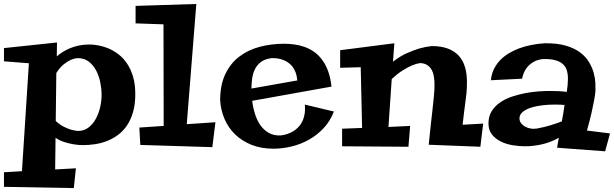

<svg xmlns="http://www.w3.org/2000/svg" viewBox="-26 -731 3105 971"><path d="M347.2 220.2 -5.9 213.9V140.1L85 134.8L120.1 -411.1L-5.9 -420.9V-487.8L262.2 -516.1L261.2 -445.8Q274.4 -457.5 291.5 -468.3Q308.6 -479 329.1 -487.5Q349.6 -496.1 374 -501Q398.4 -505.9 426.8 -505.9Q447.3 -505.9 472.7 -501.2Q498 -496.6 523.7 -485.6Q549.3 -474.6 573.5 -456.1Q597.7 -437.5 616.5 -409.7Q635.3 -381.8 646.7 -343.8Q658.2 -305.7 658.2 -254.9Q658.2 -203.1 646.7 -163.8Q635.3 -124.5 615.7 -95.9Q596.2 -67.4 570.3 -48.3Q544.4 -29.3 514.9 -17.8Q485.4 -6.3 454.1 -1.7Q422.9 2.9 393.1 2.9Q369.1 2.9 344.7 -1.5Q323.7 -4.9 299.6 -12.5Q275.4 -20 254.9 -34.2L252.9 126L357.9 120.1ZM369.1 -68.8Q398.9 -68.8 421.4 -85.9Q443.8 -103 458.5 -129.9Q473.1 -156.7 480.5 -188.7Q487.8 -220.7 487.8 -251Q487.8 -281.2 481.2 -314.2Q474.6 -347.2 460.2 -374.5Q445.8 -401.9 422.9 -419.4Q399.9 -437 367.2 -437Q349.6 -436 331.1 -427.7Q315.4 -420.9 296.1 -405.5Q276.9 -390.1 258.8 -361.8L255.9 -119.1Q276.4 -100.1 296.6 -90.1Q316.9 -80.1 333 -75.2Q352.1 -69.8 369.1 -68.8Z M1063.5 -112.8 1047.9 13.2 683.6 2 678.7 -85.9 801.8 -94.2 800.8 -607.9 659.7 -612.8V-701.2L966.8 -710.9L918.5 -103Z M1662.6 -167Q1644 -118.7 1611.1 -83.3Q1578.1 -47.9 1536.6 -24.7Q1495.1 -1.5 1448.7 9.8Q1402.3 21 1357.4 21Q1294.9 21 1246.1 1.5Q1197.3 -18.1 1163.1 -51.3Q1128.9 -84.5 1109.6 -129.2Q1090.3 -173.8 1087.4 -224.1Q1087.4 -300.8 1113 -355.2Q1138.7 -409.7 1182.9 -443.8Q1227.1 -478 1286.1 -493.9Q1345.2 -509.8 1411.6 -509.8Q1436 -509.8 1462.2 -506.3Q1488.3 -502.9 1513.2 -494.1Q1538.1 -485.4 1560.8 -470Q1583.5 -454.6 1601.8 -430.4Q1620.1 -406.2 1632.8 -372.6Q1645.5 -338.9 1650.4 -293L1249.5 -221.2Q1253.4 -187.5 1263.4 -155.3Q1273.4 -123 1290.5 -98.4Q1307.6 -73.7 1332.8 -59.3Q1357.9 -44.9 1392.6 -45.9Q1430.2 -50.3 1459 -68.4Q1471.2 -76.2 1482.4 -87.6Q1493.7 -99.1 1502 -115.2Q1510.3 -131.3 1514.2 -152.8Q1518.1 -174.3 1515.6 -202.1ZM1477.5 -324.2Q1475.6 -347.2 1469.2 -364.3Q1462.9 -381.3 1453.4 -393.6Q1443.8 -405.8 1432.4 -413.8Q1420.9 -421.9 1409.2 -426.8Q1381.8 -438 1347.7 -437Q1315.4 -433.1 1295.4 -418.7Q1275.4 -404.3 1264.4 -383.1Q1253.4 -361.8 1249.5 -335.9Q1245.6 -310.1 1245.6 -283.2Z M2048.3 -94.2 2039.6 11.2 1704.1 8.8V-80.1L1805.2 -84L1798.3 -391.1L1694.3 -388.2V-477.1L1968.3 -512.2L1961.4 -418.9Q1997.1 -446.8 2032 -462.2Q2066.9 -477.5 2094.7 -485.8Q2127.4 -495.1 2157.2 -498Q2205.6 -498 2239.5 -485.1Q2273.4 -472.2 2294.7 -448.5Q2315.9 -424.8 2325.7 -391.6Q2335.4 -358.4 2335.4 -317.9Q2335.4 -300.8 2335 -287.6Q2334.5 -274.4 2333.3 -262Q2332 -249.5 2330.3 -236.1Q2328.6 -222.7 2326.2 -204.1Q2323.7 -185.5 2320.6 -160.4Q2317.4 -135.3 2313.5 -100.1L2417.5 -106L2403.3 11.2L2142.1 1Q2147.9 -56.2 2152.3 -97.2Q2156.7 -138.2 2160.2 -167.2Q2163.6 -196.3 2165.5 -216.1Q2167.5 -235.8 2168.9 -250.7Q2170.4 -265.6 2170.9 -277.8Q2171.4 -290 2171.4 -304.2Q2171.4 -326.2 2168 -345.5Q2164.6 -364.7 2156 -379.4Q2147.5 -394 2133.5 -402.6Q2119.6 -411.1 2099.1 -412.1Q2080.6 -409.7 2058.1 -400.4Q2038.6 -392.1 2012.5 -376.2Q1986.3 -360.4 1955.1 -331.1L1938.5 -88.9Z M3059.1 -56.2 3034.2 34.2 2791.5 16.1Q2792.5 8.8 2793.9 0Q2795.4 -8.8 2796.9 -16.6Q2798.8 -25.4 2800.3 -34.2Q2757.8 -10.7 2714.4 -1Q2670.9 8.8 2629.4 8.8Q2599.1 8.8 2566.4 3.4Q2533.7 -2 2506.6 -15.4Q2479.5 -28.8 2461.9 -51Q2444.3 -73.2 2444.3 -106.9Q2444.3 -142.6 2460.4 -168.5Q2476.6 -194.3 2502.9 -212.6Q2529.3 -231 2562.7 -242.2Q2596.2 -253.4 2630.6 -260Q2665 -266.6 2697.8 -268.8Q2730.5 -271 2755.4 -271Q2781.7 -271 2802.7 -269.8Q2823.7 -268.6 2840.3 -266.1Q2846.2 -301.8 2846.2 -334Q2846.2 -357.4 2840.1 -376.5Q2834 -395.5 2819.1 -408.2Q2804.2 -420.9 2779.5 -427.2Q2754.9 -433.6 2718.3 -432.1Q2693.8 -429.7 2673.3 -418.5Q2664.6 -413.6 2655.5 -406.2Q2646.5 -398.9 2638.4 -388.7Q2630.4 -378.4 2624 -364.5Q2617.7 -350.6 2614.3 -333L2456.5 -325.2Q2460 -358.9 2473.6 -385Q2487.3 -411.1 2507.1 -430.4Q2526.9 -449.7 2550.8 -463.4Q2574.7 -477.1 2599.1 -486.3Q2656.7 -507.3 2727.5 -512.2Q2791 -513.2 2835.2 -500.2Q2879.4 -487.3 2908.2 -465.6Q2937 -443.8 2953.1 -416.5Q2969.2 -389.2 2976.6 -362.1Q2983.9 -335 2984.9 -310.8Q2985.8 -286.6 2985.4 -271Q2983.9 -252 2978.5 -223.1Q2974.1 -198.2 2965.6 -160.6Q2957 -123 2942.4 -70.8ZM2829.1 -200.2Q2817.9 -201.2 2804.7 -201.7Q2791.5 -202.1 2777.3 -202.1Q2765.1 -202.1 2747.3 -201.2Q2729.5 -200.2 2710 -197.5Q2690.4 -194.8 2670.9 -189.9Q2651.4 -185.1 2636 -177.2Q2620.6 -169.4 2610.8 -158.2Q2601.1 -147 2601.1 -131.8Q2601.1 -120.1 2608.2 -109.6Q2615.2 -99.1 2627.4 -91.8Q2639.6 -84.5 2656 -81.3Q2672.4 -78.1 2690.4 -81.1Q2727.1 -87.9 2759.5 -97.9Q2792 -107.9 2815.4 -117.2Q2819.3 -137.7 2822.8 -158.7Q2826.2 -179.7 2829.1 -200.2Z"/></svg>

Font: Peralta
Style: Regular
Weight: 400
Designer: Astigmatic (AOETI)
Foundry: Astigmatic (AOETI)
Version: Version 1.000